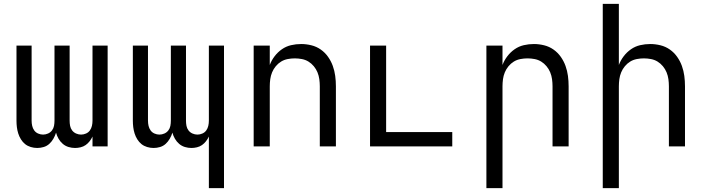

<svg xmlns="http://www.w3.org/2000/svg" viewBox="-20 -755 3640 990"><path d="M367 8Q350 8 333.5 3Q317 -2 304 -13Q291 -24 282 -39.5Q273 -55 269 -71Q264 -55 255.5 -40Q247 -25 234.5 -13.5Q222 -2 205.5 3Q189 8 172 8Q155 8 138.5 3Q122 -2 109.5 -12Q97 -22 88 -36.5Q79 -51 74 -67Q69 -83 67 -99.5Q65 -116 65 -133V-520H143V-133Q143 -119 146 -106Q149 -93 156.5 -82.5Q164 -72 176.5 -66.5Q189 -61 202 -61Q215 -61 227.5 -66.5Q240 -72 248 -82.5Q256 -93 258.5 -106Q261 -119 261 -133V-520H339V-133Q339 -119 341.5 -106Q344 -93 352 -82.5Q360 -72 372.5 -66.5Q385 -61 398 -61Q411 -61 423.5 -66.5Q436 -72 443.5 -82.5Q451 -93 454 -106Q457 -119 457 -133V-520H535V0H457V-51Q451 -38 442 -26.5Q433 -15 421.5 -7Q410 1 395.5 4.5Q381 8 367 8Z M1057 215V-51Q1051 -38 1042 -26.5Q1033 -15 1021.5 -7Q1010 1 995.5 4.5Q981 8 967 8Q950 8 933.5 3Q917 -2 904 -13Q891 -24 882 -39.5Q873 -55 869 -71Q864 -55 855.5 -40Q847 -25 834.5 -13.5Q822 -2 805.5 3Q789 8 772 8Q755 8 738.5 3Q722 -2 709.5 -12Q697 -22 688 -36.5Q679 -51 674 -67Q669 -83 667 -99.5Q665 -116 665 -133V-520H743V-133Q743 -119 746 -106Q749 -93 756.5 -82.5Q764 -72 776.5 -66.5Q789 -61 802 -61Q815 -61 827.5 -66.5Q840 -72 848 -82.5Q856 -93 858.5 -106Q861 -119 861 -133V-520H939V-133Q939 -119 941.5 -106Q944 -93 952 -82.5Q960 -72 972.5 -66.5Q985 -61 998 -61Q1011 -61 1023.5 -66.5Q1036 -72 1043.5 -82.5Q1051 -93 1054 -106Q1057 -119 1057 -133V-520H1135V215Z M1288 0V-520H1371V-420Q1380 -444 1396 -465Q1412 -486 1433.5 -501Q1455 -516 1480.5 -522Q1506 -528 1533 -528Q1559 -528 1585.5 -521.5Q1612 -515 1634 -499.5Q1656 -484 1671.5 -462Q1687 -440 1696 -415Q1705 -390 1708.5 -363.5Q1712 -337 1712 -310V0H1629V-310Q1629 -328 1626.5 -346.5Q1624 -365 1617 -382Q1610 -399 1598 -413.5Q1586 -428 1570.5 -437.5Q1555 -447 1536.5 -450.5Q1518 -454 1500 -454Q1482 -454 1463.5 -450.5Q1445 -447 1429.5 -437.5Q1414 -428 1402 -413.5Q1390 -399 1383 -382Q1376 -365 1373.5 -346.5Q1371 -328 1371 -310V0Z M1888 0V-520H1971V-74H2312V0Z M2488 215V-520H2571V-420Q2580 -444 2596 -465Q2612 -486 2633.5 -501Q2655 -516 2680.5 -522Q2706 -528 2733 -528Q2759 -528 2785.5 -521.5Q2812 -515 2834 -499.5Q2856 -484 2871.5 -462Q2887 -440 2896 -415Q2905 -390 2908.5 -363.5Q2912 -337 2912 -310V0H2829V-310Q2829 -328 2826.5 -346.5Q2824 -365 2817 -382Q2810 -399 2798 -413.5Q2786 -428 2770.5 -437.5Q2755 -447 2736.5 -450.5Q2718 -454 2700 -454Q2682 -454 2663.5 -450.5Q2645 -447 2629.5 -437.5Q2614 -428 2602 -413.5Q2590 -399 2583 -382Q2576 -365 2573.5 -346.5Q2571 -328 2571 -310V215Z M3088 215V-735H3171V-420Q3180 -444 3196 -465Q3212 -486 3233.5 -501Q3255 -516 3280.5 -522Q3306 -528 3333 -528Q3359 -528 3385.5 -521.5Q3412 -515 3434 -499.5Q3456 -484 3471.5 -462Q3487 -440 3496 -415Q3505 -390 3508.5 -363.5Q3512 -337 3512 -310V0H3429V-310Q3429 -328 3426.5 -346.5Q3424 -365 3417 -382Q3410 -399 3398 -413.5Q3386 -428 3370.5 -437.5Q3355 -447 3336.5 -450.5Q3318 -454 3300 -454Q3282 -454 3263.5 -450.5Q3245 -447 3229.5 -437.5Q3214 -428 3202 -413.5Q3190 -399 3183 -382Q3176 -365 3173.5 -346.5Q3171 -328 3171 -310V215Z"/></svg>

Font: Iosevka Extended
Style: Regular
Weight: 400
Width: 7
Monospace: yes
Designer: Belleve Invis
Foundry: Belleve Invis
Version: Version 32.5.0; ttfautohint (v1.8.4)